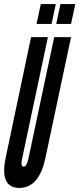

<svg xmlns="http://www.w3.org/2000/svg" viewBox="-37 -918 391 946"><path d="M143 -800H217L238 -898H164ZM240 -800H313L334 -898H261ZM230 -735 104 -141C99 -117 92 -97 80 -97C67 -97 67 -113 73 -141L199 -735H116L-9 -141C-25 -66 -21 8 58 8C133 8 170 -58 187 -141L313 -735Z"/></svg>

Font: League Gothic Condensed Italic
Style: Regular
Weight: 400
Width: 3
Designer: Tyler Finck
Foundry: The League of Moveable Type
Version: Version 1.001;PS 001.001;hotconv 1.0.56;makeotf.lib2.0.21325